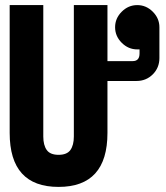

<svg xmlns="http://www.w3.org/2000/svg" viewBox="-20 -720 652 754"><path d="M210 14Q18 14 18 -198V-700H150V-184Q150 -150 163.5 -131Q177 -112 210 -112Q243 -112 256.5 -131Q270 -150 270 -184V-700H402V-480H501Q528 -480 528 -510V-526H519Q484 -526 458 -552Q432 -578 432 -613Q432 -648 458 -674Q484 -700 519 -700Q554 -700 580 -674Q606 -648 606 -613V-492Q606 -454 580 -428Q554 -402 516 -402H402V-198Q402 14 210 14Z"/></svg>

Font: Space Mono
Style: Bold
Weight: 700
Monospace: yes
Designer: Colophon Foundry + Benjamin Critton
Foundry: Colophon Foundry & Benjamin Critton
Version: Version 1.003; ttfautohint (v1.8.4.7-5d5b)